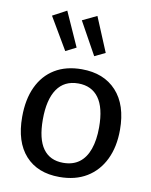

<svg xmlns="http://www.w3.org/2000/svg" viewBox="-91 -883 757 960"><g transform="rotate(10 288.0 -403.0)"><path d="M295 -540Q407 -540 471 -470.5Q535 -401 535 -274Q535 -188 504 -124Q473 -60 415.5 -25Q358 10 277 10Q166 10 104 -58.5Q42 -127 42 -254Q42 -343 72 -407Q102 -471 158.5 -505.5Q215 -540 295 -540ZM290 -467Q219 -467 182.5 -413.5Q146 -360 146 -259Q146 -160 181 -111.5Q216 -63 283 -63Q332 -63 364.5 -87Q397 -111 413.5 -157.5Q430 -204 430 -269Q430 -368 394 -417.5Q358 -467 290 -467ZM197 -615 101 -778 172 -816 250 -642ZM344 -615 252 -781 325 -816 398 -641Z"/></g></svg>

Font: Bitter Thin Medium
Style: Regular
Weight: 500
Version: Version 3.021